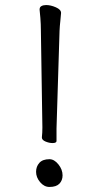

<svg xmlns="http://www.w3.org/2000/svg" viewBox="-20 -732 390 761"><path d="M204 -173Q204 -165 188 -165Q175 -165 160.5 -171Q146 -177 146 -187V-188Q147 -196 147.5 -206.5Q148 -217 148 -227L142 -614Q142 -635 140 -661Q138 -687 137 -693V-695Q137 -704 144.5 -708Q152 -712 163 -712Q181 -712 201.5 -703Q222 -694 222 -681V-680Q221 -664 219 -647.5Q217 -631 216 -609L204 -223ZM228 -37Q228 -17 215.5 -4Q203 9 176 9Q155 9 139 -10Q123 -29 123 -51Q123 -72 136 -86.5Q149 -101 176 -101Q195 -101 211.5 -80.5Q228 -60 228 -37Z"/></svg>

Font: Klee One SemiBold
Style: Regular
Weight: 600
Designer: Fontworks Inc.
Foundry: Fontworks Inc.
Version: Version 1.00;January 12, 2022;FontCreator 13.0.0.2683 64-bit